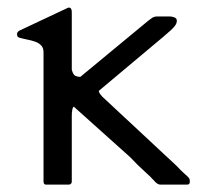

<svg xmlns="http://www.w3.org/2000/svg" viewBox="-20 -497 575 517"><path d="M166.5 0H102.1Q99.1 -1 98.1 -3.4Q97.2 -5.9 97.2 -8.8V-356.4Q97.2 -368.2 90.8 -374.8Q84.5 -381.3 74.7 -384.8Q64.9 -388.2 53.7 -390.4Q42.5 -392.6 32.2 -395.5Q29.3 -396.5 27.6 -398.2Q25.9 -399.9 25.9 -405.3Q25.9 -407.7 27.3 -410.2Q28.8 -412.6 33.2 -415L157.7 -473.6Q159.7 -474.6 161.9 -475.6Q164.1 -476.6 165 -476.6Q173.3 -476.6 173.3 -464.8V-309.1Q177.2 -294.9 183.6 -292.5Q189.9 -290 196.3 -290L379.4 -441.4Q384.8 -445.8 390.1 -449.2Q395.5 -452.6 402.8 -452.6H439Q442.9 -452.6 449.5 -450.2Q456.1 -447.8 456.1 -441.4Q456.1 -438 455.1 -434.8Q454.1 -431.6 450.7 -427Q447.3 -422.4 440.2 -415.8Q433.1 -409.2 420.9 -398.9L246.1 -252.4Q246.1 -248.5 249.5 -243.9Q252.9 -239.3 255.4 -236.8L456.1 -49.8Q466.8 -38.1 473.9 -32Q481 -25.9 484.6 -22.2Q488.3 -18.6 489.7 -16.1Q491.2 -13.7 491.2 -8.8Q491.2 -6.3 490.2 -3.2Q489.3 0 483.4 0H411.1Q407.2 0 403.3 -2.7Q399.4 -5.4 396.5 -8.8Q385.3 -21.5 368.9 -35.9Q352.5 -50.3 331.1 -73.2L180.2 -208.5Q180.2 -209 179.7 -209.5H179.2Q176.3 -209.5 174.8 -202.1Q173.3 -194.8 173.3 -185.5V-8.3Q173.3 -1.5 166.5 0Z"/></svg>

Font: Kurinto Book Core
Style: Regular
Weight: 400
Designer: Kurinto was developed by Clint Goss from a range of fonts that are compatible with the SIL Open Font License Version 1.1
Foundry: Clinton F. Goss
Version: Version 2.196; July 25, 2020